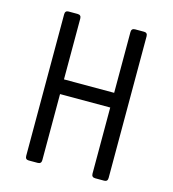

<svg xmlns="http://www.w3.org/2000/svg" viewBox="-109 -820 817 909"><g transform="rotate(15 300.0 -365.0)"><path d="M115 0Q98 0 98 -18V-712Q98 -730 115 -730H159Q177 -730 177 -712V-414H423V-712Q423 -730 441 -730H485Q502 -730 502 -712V-18Q502 0 485 0H441Q423 0 423 -18V-342H177V-18Q177 0 159 0Z"/></g></svg>

Font: Pitagon Sans Mono Light
Style: Regular
Weight: 300
Monospace: yes
Designer: Travis Tran
Foundry: Pitagon
Version: Version 1.001; ttfautohint (v1.8.4.7-5d5b);gftools[0.9.26]